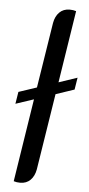

<svg xmlns="http://www.w3.org/2000/svg" viewBox="-53 -758 367 795"><g transform="rotate(5 130.5 -360.0)"><path d="M253 -398 176 -372 126 -55Q121 -27 104.5 -10.5Q88 6 62 6Q47 6 35 2L89 -343L14 -318L22 -368L97 -393L140 -665Q145 -693 161.5 -709.5Q178 -726 204 -726Q219 -726 231 -722L184 -422L261 -448Z"/></g></svg>

Font: Thasadith
Style: Bold Italic
Weight: 700
Italic angle: -9°
Designer: Cadson Demak Co.,Ltd.
Foundry: Cadson Demak Co.,Ltd.
Version: Version 1.000; ttfautohint (v1.6)